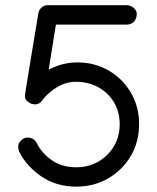

<svg xmlns="http://www.w3.org/2000/svg" viewBox="-20 -695 595 726"><path d="M112.3 -300.3Q98.6 -300.3 86.4 -309.6Q74.2 -318.8 74.2 -331.1Q74.2 -333 74.7 -337.4Q75.2 -341.8 77.6 -356.7Q80.1 -371.6 85.4 -404.5Q90.8 -437.5 100.3 -495.4Q109.9 -553.2 125 -644.5Q127.4 -658.2 137.2 -666.7Q147 -675.3 160.2 -675.3H460Q473.6 -675.3 485.4 -665.3Q497.1 -655.3 497.1 -642.6Q497.1 -625 486.8 -613.5Q476.6 -602.1 460 -602.1H191.4L164.1 -431.6Q216.3 -459 272.5 -459Q337.9 -459 390.9 -428.2Q443.8 -397.5 474.9 -344.7Q505.9 -292 505.9 -225.1Q505.9 -157.7 474.1 -104.5Q442.4 -51.3 388.7 -20.3Q335 10.7 268.6 10.7Q192.4 10.7 135.7 -28.3Q79.1 -67.4 52.7 -121.6Q48.8 -130.4 48.8 -141.6Q48.8 -153.3 59.8 -164.1Q70.8 -174.8 83 -174.8Q108.9 -174.8 119.1 -153.8Q137.7 -115.7 176 -89.1Q214.4 -62.5 268.6 -62.5Q314.5 -62.5 351.6 -83.7Q388.7 -105 410.6 -141.8Q432.6 -178.7 432.6 -224.6Q432.6 -271 411.4 -307.4Q390.1 -343.8 352.5 -364.7Q314.9 -385.7 266.6 -385.7Q228 -385.7 192.9 -363.5Q157.7 -341.3 140.6 -316.4Q129.9 -300.3 112.3 -300.3Z"/></svg>

Font: Manjari
Style: Regular
Weight: 400
Designer: Santhosh Thottingal <santhosh.thottingal@gmail.com>
Foundry: SMC
Version: Version 2.000